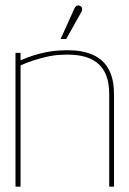

<svg xmlns="http://www.w3.org/2000/svg" viewBox="-20 -699 483 719"><path d="M284 -653Q287 -658 287.5 -662.5Q288 -667 286.5 -671Q285 -675 280 -677Q276 -679 272 -678.5Q268 -678 264.5 -675.5Q261 -673 259 -668L207 -553H228ZM389 -346V0H407V-345Q407 -392 394.5 -423.5Q382 -455 360.5 -473Q339 -491 313 -499.5Q287 -508 258.5 -510Q230 -512 204 -510Q181 -509 155 -504Q129 -499 104 -491Q79 -483 57 -473V-501H38V0H57V-454Q76 -463 101.5 -471.5Q127 -480 155.5 -486.5Q184 -493 213 -494Q254 -496 286 -489.5Q318 -483 341.5 -465.5Q365 -448 377 -418.5Q389 -389 389 -346Z"/></svg>

Font: Advent Pro Thin
Style: Regular
Weight: 250
Version: Version 3.000